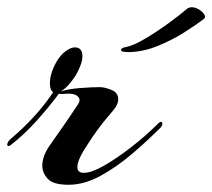

<svg xmlns="http://www.w3.org/2000/svg" viewBox="-40 -510 587 531"><path d="M150 1Q107 1 92 -15.5Q77 -32 77 -52Q77 -78 97 -107Q109 -124 124 -145.5Q139 -167 152 -186Q165 -205 170 -213Q177 -223 178.5 -226.5Q180 -230 180 -234Q180 -240 172.5 -245.5Q165 -251 148 -251Q143 -251 139.5 -250.5Q136 -250 132 -250Q124 -250 123 -251L120 -247Q92 -210 60 -174.5Q28 -139 -10 -109Q-14 -106 -16 -106Q-20 -106 -20 -110Q-20 -118 -8 -128Q23 -154 53 -186.5Q83 -219 107 -255Q98 -261 98 -279Q98 -306 115 -337Q127 -358 141.5 -368.5Q156 -379 167 -379Q188 -379 188 -354Q188 -338 176 -314Q171 -302 156.5 -283.5Q142 -265 128 -257Q149 -264 181.5 -266.5Q214 -269 236 -269Q249 -269 268 -261.5Q287 -254 287 -235Q287 -222 275 -207Q272 -203 259 -188Q246 -173 230.5 -152Q215 -131 202 -110Q189 -91 181.5 -75Q174 -59 174 -48Q174 -32 192 -32Q213 -32 248 -52Q283 -72 323.5 -103.5Q364 -135 398 -169Q402 -173 405 -173Q409 -173 409 -168Q409 -162 404 -157Q369 -122 326.5 -85.5Q284 -49 238.5 -24Q193 1 150 1ZM315 -366Q293 -366 295 -372Q295 -378 309 -380Q329 -384 360.5 -402.5Q392 -421 425 -445Q458 -469 479 -487Q484 -490 490 -490Q500 -490 510 -484Q520 -478 525 -470Q530 -462 523 -457Q505 -443 470.5 -421Q436 -399 395 -382.5Q354 -366 315 -366Z"/></svg>

Font: Arizonia
Style: Regular
Weight: 400
Designer: Robert E. Leuschke
Foundry: Robert E. Leuschke
Version: Version 1.010; ttfautohint (v1.8.4.7-5d5b)